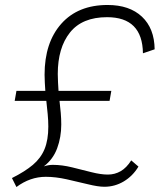

<svg xmlns="http://www.w3.org/2000/svg" viewBox="-20 -740 641 771"><path d="M46 11 28 -25Q80 -51 112 -78Q144 -105 159 -141.5Q174 -178 174 -232Q174 -256 171.5 -282Q169 -308 166 -335H39L46 -375H162Q161 -391 160 -407.5Q159 -424 159 -440Q159 -569 226 -644.5Q293 -720 412 -720Q500 -720 550 -673Q600 -626 601 -542L554 -526Q552 -671 410 -671Q310 -671 261 -609.5Q212 -548 212 -443Q212 -426 213 -409Q214 -392 215 -375H427L420 -335H219Q222 -310 224 -286.5Q226 -263 226 -240Q226 -189 209.5 -144.5Q193 -100 156 -72Q175 -78 192 -78Q229 -78 269.5 -68Q310 -58 347.5 -48.5Q385 -39 413 -39Q441 -39 464.5 -52.5Q488 -66 507 -96L536 -71Q513 -33 477 -11.5Q441 10 399 10Q374 10 333.5 0Q293 -10 248 -20Q203 -30 164 -30Q101 -30 46 11Z"/></svg>

Font: Livvic Light
Style: Italic
Weight: 300
Italic angle: -10°
Designer: Jacques Le Bailly, Baron von Fonthausen
Version: Version 1.001; ttfautohint (v1.8.2)